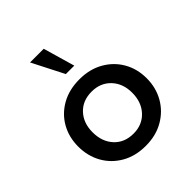

<svg xmlns="http://www.w3.org/2000/svg" viewBox="-176 -730 853 853"><g transform="rotate(-45 250.5 -303.0)"><path d="M251 10Q186 10 137.5 -18Q89 -46 62.5 -93.5Q36 -141 36 -200Q36 -259 62.5 -306Q89 -353 137.5 -380.5Q186 -408 251 -408Q315 -408 363.5 -380.5Q412 -353 439 -306Q466 -259 466 -200Q466 -141 439 -93.5Q412 -46 363.5 -18Q315 10 251 10ZM251 -67Q306 -67 340.5 -104Q375 -141 375 -200Q375 -258 340.5 -294.5Q306 -331 251 -331Q194 -331 160 -294.5Q126 -258 126 -200Q126 -141 160 -104Q194 -67 251 -67ZM225 -467 149 -616H235L278 -467Z"/></g></svg>

Font: Rokkitt SemiBold Medium
Style: Regular
Weight: 500
Version: Version 3.103